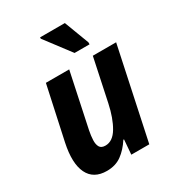

<svg xmlns="http://www.w3.org/2000/svg" viewBox="-185 -877 914 999"><g transform="rotate(-30 272.0 -378.0)"><path d="M164 10Q84 10 54 -52Q24 -114 48 -227L117 -546H257L188 -220Q182 -190 181 -164.5Q180 -139 189 -123.5Q198 -108 223 -108Q267 -108 297.5 -159.5Q328 -211 345 -291L399 -546H539L423 0H315L322 -88H318Q289 -43 252.5 -16.5Q216 10 164 10ZM324 -606 209 -758V-766H358L414 -618V-606Z"/></g></svg>

Font: Noto Sans SemiCondensed
Style: Bold Italic
Weight: 700
Width: 4
Italic angle: -12°
Designer: Monotype Design Team
Foundry: Monotype Imaging Inc.
Version: Version 2.013; ttfautohint (v1.8.4.7-5d5b)